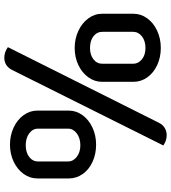

<svg xmlns="http://www.w3.org/2000/svg" viewBox="30 -808 813 914"><g transform="rotate(90 437.0 -350.5)"><path d="M564 -700Q573 -718 588.5 -727.5Q604 -737 623 -737Q649 -737 672 -721L312 0Q293 36 254 36Q228 36 204 19ZM45 -429V-579Q45 -614 66.5 -644Q88 -674 125.5 -691.5Q163 -709 208 -709Q252 -709 289 -692Q326 -675 347.5 -645Q369 -615 369 -579V-429Q369 -394 347.5 -364Q326 -334 289 -316.5Q252 -299 208 -299Q164 -299 126.5 -316.5Q89 -334 67 -364Q45 -394 45 -429ZM283 -431V-577Q283 -602 262 -619Q241 -636 208 -636Q174 -636 152.5 -619Q131 -602 131 -577V-431Q131 -405 152 -388.5Q173 -372 208 -372Q241 -372 262 -388.5Q283 -405 283 -431ZM506 -121V-271Q506 -306 527.5 -336Q549 -366 586.5 -383.5Q624 -401 668 -401Q713 -401 750 -384Q787 -367 808 -337Q829 -307 829 -271V-121Q829 -86 807.5 -56Q786 -26 749 -8.5Q712 9 668 9Q624 9 586.5 -8.5Q549 -26 527.5 -56Q506 -86 506 -121ZM748 -124V-268Q748 -292 726 -309Q704 -326 671 -326Q637 -326 614.5 -309Q592 -292 592 -268V-124Q592 -99 614.5 -82.5Q637 -66 671 -66Q705 -66 726.5 -82.5Q748 -99 748 -124Z"/></g></svg>

Font: K2D
Style: Regular
Weight: 400
Version: Version 1.000; ttfautohint (v1.6)